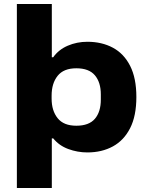

<svg xmlns="http://www.w3.org/2000/svg" viewBox="-20 -747 739 956"><path d="M64 189V-727H238V-462H245Q272 -500 317.5 -519.5Q363 -539 415 -539Q487 -539 542 -509.5Q597 -480 628 -419Q659 -358 659 -264Q659 -170 628 -109Q597 -48 542 -18Q487 12 415 12Q366 12 320 -5Q274 -22 245 -58H238V189ZM360 -121Q423 -121 452.5 -155.5Q482 -190 482 -251V-277Q482 -337 452.5 -372Q423 -407 360 -407Q297 -407 267 -369.5Q237 -332 237 -271V-256Q237 -196 267 -158.5Q297 -121 360 -121Z"/></svg>

Font: Archivo SemiExpanded ExtraBold
Style: Regular
Weight: 800
Width: 6
Designer: Hector Gatti
Foundry: Omnibus-Type
Version: Version 2.001; ttfautohint (v1.8.3)